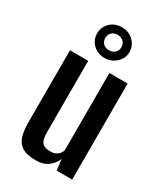

<svg xmlns="http://www.w3.org/2000/svg" viewBox="-179 -775 737 857"><g transform="rotate(30 190.0 -346.5)"><path d="M153 7Q103 7 78.5 -10Q54 -27 46.5 -56.5Q39 -86 39 -124V-495H133V-131Q133 -113 135.5 -97Q138 -81 149.5 -70.5Q161 -60 187 -60Q206 -60 217 -66Q228 -72 234 -80.5Q240 -89 242 -97V-495H336V0H256L249 -57Q240 -31 215.5 -12Q191 7 153 7ZM189 -542Q153 -542 129.5 -565Q106 -588 106 -621Q106 -654 129.5 -677Q153 -700 189 -700Q226 -700 249.5 -676.5Q273 -653 273 -620Q273 -588 248 -565Q223 -542 189 -542ZM189 -582Q208 -582 219.5 -593Q231 -604 231 -620Q231 -639 219.5 -650Q208 -661 189 -661Q170 -661 159 -650Q148 -639 148 -620Q148 -604 159 -593Q170 -582 189 -582Z"/></g></svg>

Font: Alumni Sans SemiBold
Style: Regular
Weight: 600
Designer: Robert E. Leuschke
Foundry: Robert E. Leuschke
Version: Version 1.018